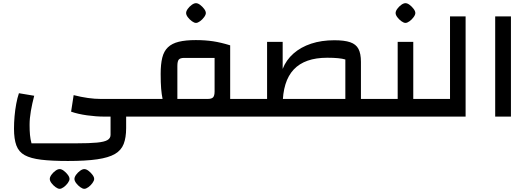

<svg xmlns="http://www.w3.org/2000/svg" viewBox="-20 -733 3325 1207"><path d="M407 279Q305 279 239 271Q173 263 135.5 242.5Q98 222 83 181.5Q68 141 68 76Q68 38 71.5 -2Q75 -42 82 -80Q89 -118 99 -147L195 -131Q182 -81 174 -35Q166 11 166 52Q166 88 168.5 115Q171 142 178 168H460Q542 168 589 163.5Q636 159 655.5 147.5Q675 136 675 115V0H773V72Q773 132 757.5 172Q742 212 702.5 235Q663 258 591 268.5Q519 279 407 279ZM636 0Q584 0 527 -8Q470 -16 427 -31L443 -135Q490 -123 533 -117Q576 -111 614 -111H866V0ZM866 0V-111Q878 -111 882 -95.5Q886 -80 886 -55Q886 -30 882 -15Q878 0 866 0ZM355 454Q344 454 329.5 443.5Q315 433 304 418.5Q293 404 293 392Q293 380 303.5 365.5Q314 351 328.5 340.5Q343 330 355 330Q367 330 381 340.5Q395 351 406 365.5Q417 380 417 392Q417 403 406 418Q395 433 380.5 443.5Q366 454 355 454ZM510 454Q499 454 484.5 443.5Q470 433 459 418.5Q448 404 448 392Q448 380 458.5 365.5Q469 351 483.5 340.5Q498 330 510 330Q522 330 536 340.5Q550 351 561 365.5Q572 380 572 392Q572 403 561 418Q550 433 535.5 443.5Q521 454 510 454Z M1427 0V-111H1521V0ZM866 0V-111H1002Q996 -140 993 -176Q990 -212 990 -269Q990 -329 1000 -370Q1010 -411 1035.5 -435.5Q1061 -460 1104 -470.5Q1147 -481 1211 -481Q1270 -481 1319.5 -473.5Q1369 -466 1427 -448V0ZM1095 -111H1285Q1310 -111 1319.5 -121Q1329 -131 1329 -158V-369H1139Q1113 -369 1104 -358.5Q1095 -348 1095 -318ZM866 0Q855 0 850.5 -15Q846 -30 846 -55Q846 -80 850.5 -95.5Q855 -111 866 -111ZM1521 0V-111Q1532 -111 1536.5 -95.5Q1541 -80 1541 -55Q1541 -30 1536.5 -15Q1532 0 1521 0ZM1212 -589Q1201 -589 1186.5 -599.5Q1172 -610 1161 -624.5Q1150 -639 1150 -651Q1150 -663 1160.5 -677.5Q1171 -692 1185.5 -702.5Q1200 -713 1212 -713Q1224 -713 1238 -702.5Q1252 -692 1263 -677.5Q1274 -663 1274 -651Q1274 -640 1263 -625Q1252 -610 1237.5 -599.5Q1223 -589 1212 -589Z M2249 0V-111H2342V0ZM2151 0V-359Q2116 -370 2037 -370Q1896 -370 1826.5 -296Q1757 -222 1757 -70H1659V-470H1757V-300Q1779 -356 1825 -396.5Q1871 -437 1936 -458.5Q2001 -480 2082 -480Q2145 -480 2181.5 -467.5Q2218 -455 2233.5 -425.5Q2249 -396 2249 -344V0ZM1521 0V-111H2249V0ZM1521 0Q1510 0 1505.5 -15Q1501 -30 1501 -55Q1501 -80 1505.5 -95.5Q1510 -111 1521 -111ZM2342 0V-111Q2353 -111 2357.5 -95.5Q2362 -80 2362 -55Q2362 -30 2357.5 -15Q2353 0 2342 0Z M2578 0V-111H2671V0ZM2342 0V-111H2533L2480 -57V-470H2578V0ZM2342 0Q2331 0 2326.5 -15Q2322 -30 2322 -55Q2322 -80 2326.5 -95.5Q2331 -111 2342 -111ZM2671 0V-111Q2682 -111 2686.5 -95.5Q2691 -80 2691 -55Q2691 -30 2686.5 -15Q2682 0 2671 0ZM2529 -589Q2518 -589 2503.5 -599.5Q2489 -610 2478 -624.5Q2467 -639 2467 -651Q2467 -663 2477.5 -677.5Q2488 -692 2502.5 -702.5Q2517 -713 2529 -713Q2541 -713 2555 -702.5Q2569 -692 2580 -677.5Q2591 -663 2591 -651Q2591 -640 2580 -625Q2569 -610 2554.5 -599.5Q2540 -589 2529 -589Z M2671 0V-111H2809V-630H2907V0ZM2671 0Q2660 0 2655.5 -15Q2651 -30 2651 -55Q2651 -80 2655.5 -95.5Q2660 -111 2671 -111Z M3093 0V-630H3192V0Z"/></svg>

Font: Changa ExtraLight Medium
Style: Regular
Weight: 500
Version: Version 3.002; ttfautohint (v1.8.2)